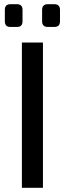

<svg xmlns="http://www.w3.org/2000/svg" viewBox="-20 -892 308 912"><path d="M29 -872H61Q87 -872 87 -845V-791Q87 -764 61 -764H29Q3 -764 3 -791V-845Q3 -872 29 -872ZM207 -872H238Q265 -872 265 -845V-791Q265 -764 238 -764H207Q180 -764 180 -791V-845Q180 -872 207 -872ZM184 0H84V-690H184Z"/></svg>

Font: Exo 2.0 Medium
Style: Regular
Weight: 500
Designer: Natanael Gama
Version: Version 1.001;PS 001.001;hotconv 1.0.70;makeotf.lib2.5.58329